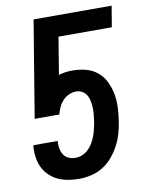

<svg xmlns="http://www.w3.org/2000/svg" viewBox="-84 -796 668 865"><g transform="rotate(-10 250.0 -363.5)"><path d="M208 8Q183 8 159 4Q135 0 113.5 -9.5Q92 -19 74.5 -35.5Q57 -52 46.5 -72.5Q36 -93 32 -117Q28 -141 29 -166L31 -177H142L141 -166Q141 -151 144.5 -136.5Q148 -122 156.5 -110.5Q165 -99 179 -93.5Q193 -88 208 -88Q224 -88 239.5 -94.5Q255 -101 267 -112.5Q279 -124 287.5 -138.5Q296 -153 302 -168.5Q308 -184 311.5 -199.5Q315 -215 318 -230Q320 -246 322 -262Q324 -278 323.5 -293.5Q323 -309 320.5 -324.5Q318 -340 311 -353Q304 -366 291 -374Q278 -382 262 -382Q246 -382 229.5 -375Q213 -368 201 -355Q189 -342 181.5 -326Q174 -310 170 -293H57L130 -735H487L471 -639H227L199 -469Q215 -474 231 -476Q247 -478 262 -478Q294 -478 324 -470Q354 -462 376.5 -443Q399 -424 412 -397Q425 -370 430.5 -340Q436 -310 434.5 -278Q433 -246 428 -215Q424 -187 416 -160Q408 -133 394.5 -107.5Q381 -82 361.5 -59Q342 -36 317 -20.5Q292 -5 263.5 1.5Q235 8 208 8Z"/></g></svg>

Font: Iosevka Curly
Style: Bold Italic
Weight: 700
Italic angle: -9°
Monospace: yes
Designer: Belleve Invis
Foundry: Belleve Invis
Version: Version 22.1.2; ttfautohint (v1.8.4)